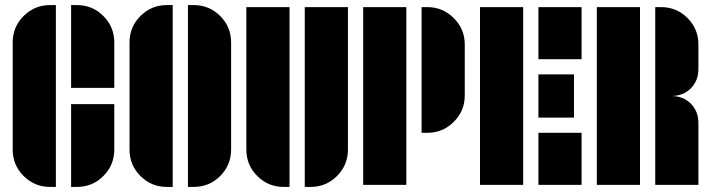

<svg xmlns="http://www.w3.org/2000/svg" viewBox="-20 -728 2800 756"><path d="M30 -561Q30 -622 73 -665Q116 -708 177 -708H200V8H177Q116 8 73 -35Q30 -78 30 -139ZM283 -708Q344 -708 387 -665Q430 -622 430 -561V-382H260V-708ZM260 8V-318H430V-139Q430 -78 387 -35Q344 8 283 8Z M743 -708Q804 -708 847 -665Q890 -622 890 -561V-139Q890 -78 847 -35Q804 8 743 8H720V-708ZM490 -561Q490 -622 533 -665Q576 -708 637 -708H660V8H637Q576 8 533 -35Q490 -78 490 -139Z M1180 8V-700H1350V-139Q1350 -78 1307 -35Q1264 8 1203 8ZM950 -139V-700H1120V8H1097Q1036 8 993 -35Q950 -78 950 -139Z M1410 0V-700H1580V0ZM1663 -700Q1723 -700 1766.5 -657Q1810 -614 1810 -553V-352Q1810 -291 1766.5 -248Q1723 -205 1663 -205H1640V-700Z M1870 0V-700H2040V0ZM2100 -495V-700H2270V-495ZM2100 0V-205H2270V0ZM2240 -435V-265H2100V-435Z M2583 -700Q2644 -700 2687 -657Q2730 -614 2730 -553V-457Q2730 -410 2700 -380Q2670 -350 2623 -350Q2670 -350 2700 -320Q2730 -290 2730 -243V0H2560V-350V-700ZM2330 0V-700H2500V0Z"/></svg>

Font: Promplate
Style: Bold
Weight: 400
Designer: Evgeny Tarasenko
Foundry: Evgeny Tarasenko
Version: Version 1.000